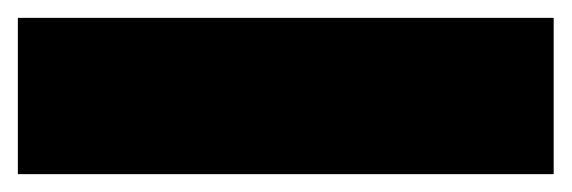

<svg xmlns="http://www.w3.org/2000/svg" viewBox="-20 -720 640 215"><path d="M600 -700H0V-525H600Z"/></svg>

Font: Variable Test Axis Matching
Style: Regular
Weight: 400
Version: Version 1.000